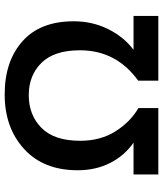

<svg xmlns="http://www.w3.org/2000/svg" viewBox="42 -739 697 821"><g transform="rotate(-90 390.5 -328.5)"><path d="M73 -345Q73 -491 164 -574Q255 -657 397 -657Q539 -657 624.5 -581Q710 -505 710 -362Q710 -282 676.5 -214.5Q643 -147 588 -106H733V0H456V-86Q586 -180 586 -335Q586 -445 532.5 -499.5Q479 -554 394 -554Q309 -554 254 -499.5Q199 -445 199 -334Q199 -248 239 -184Q279 -120 339 -85V0H55V-106H191Q136 -144 104.5 -205.5Q73 -267 73 -345Z"/></g></svg>

Font: Bree Serif
Style: Regular
Weight: 400
Designer: Veronika Burian, Jos Scaglione
Foundry: TypeTogether
Version: Version 1.002